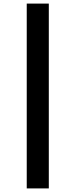

<svg xmlns="http://www.w3.org/2000/svg" viewBox="-20 -830 421 1070"><path d="M129 220V-810H252V220Z"/></svg>

Font: Mplus 1p Bold
Style: Bold
Weight: 700
Version: Version 1.061